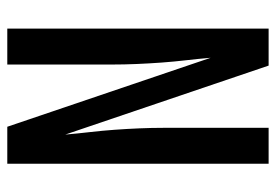

<svg xmlns="http://www.w3.org/2000/svg" viewBox="-138 -638 775 540"><g transform="rotate(90 250.0 -367.5)"><path d="M60 0V-735H164L358 -163Q355 -198 351 -232.5Q347 -267 344.5 -301.5Q342 -336 340.5 -371Q339 -406 339 -441V-735H440V0H336L142 -572Q145 -537 149 -502.5Q153 -468 155.5 -433.5Q158 -399 159.5 -364Q161 -329 161 -294V0Z"/></g></svg>

Font: Iosevka SS04 Semibold
Style: Regular
Weight: 600
Monospace: yes
Designer: Belleve Invis
Foundry: Belleve Invis
Version: Version 19.0.0; ttfautohint (v1.8.4)